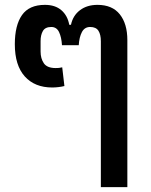

<svg xmlns="http://www.w3.org/2000/svg" viewBox="-20 -581 622 790"><path d="M395 -411Q395 -439 385 -454.5Q375 -470 351 -470Q328 -470 317 -449Q306 -428 304 -395H235Q233 -428 223 -449Q213 -470 191 -470Q166 -470 156.5 -453.5Q147 -437 147 -412V-369Q147 -340 160.5 -320.5Q174 -301 209 -301Q217 -301 222.5 -301.5Q228 -302 236 -304L245 -227Q233 -224 219.5 -222.5Q206 -221 195 -221Q123 -221 82 -266.5Q41 -312 41 -399Q41 -477 70.5 -519Q100 -561 165 -561Q207 -561 232.5 -539Q258 -517 265 -479H272Q280 -517 309 -539Q338 -561 381 -561Q442 -561 473 -522Q504 -483 504 -416V189H395Z"/></svg>

Font: IBM Plex Sans Thai Medium
Style: Regular
Weight: 500
Designer: Mike Abbink, Paul van der Laan, Pieter van Rosmalen, Ben Mitchell, Mark Frömberg
Foundry: Bold Monday
Version: Version 1.1